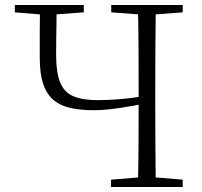

<svg xmlns="http://www.w3.org/2000/svg" viewBox="-20 -743 801 763"><path d="M160 -684 39 -694V-723H313V-694L178 -684ZM352 -305Q302 -305 262 -313.5Q222 -322 194.5 -344Q167 -366 152.5 -407Q138 -448 138 -513Q138 -566 138 -618.5Q138 -671 139 -723H205Q205 -692 204.5 -658Q204 -624 203.5 -590.5Q203 -557 203 -527Q203 -455 219 -415.5Q235 -376 271.5 -360.5Q308 -345 368 -345Q408 -345 457 -349Q506 -353 564 -363V-333Q509 -322 452.5 -313.5Q396 -305 352 -305ZM421 0V-29L556 -40H574L706 -29V0ZM528 0Q530 -83 530.5 -167Q531 -251 531 -342V-390Q531 -474 530.5 -557.5Q530 -641 528 -723H599Q598 -641 597.5 -557.5Q597 -474 597 -390V-333Q597 -249 597.5 -166Q598 -83 599 0ZM556 -684 422 -694V-723H706V-694L574 -684Z"/></svg>

Font: Noto Serif JP ExtraLight
Style: Regular
Weight: 200
Designer: Ryoko NISHIZUKA  (kana & ideographs); Frank Grießhammer (Latin, Greek & Cyrillic); Wenlong ZHANG  (bopomofo); Sandoll Co
Foundry: Adobe
Version: Version 2.002-H1;hotconv 1.1.0;makeotfexe 2.6.0